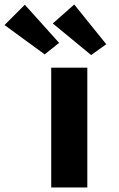

<svg xmlns="http://www.w3.org/2000/svg" viewBox="-108 -831 526 851"><path d="M119 0V-531H279V0ZM296 -587 126 -727 221 -811 363 -635ZM90 -590 -88 -720 2 -810 154 -641Z"/></svg>

Font: Lexend Exa
Style: Bold
Weight: 700
Designer: Bonnie Shaver-Troup, Thomas Jockin
Foundry: Lexend
Version: Version 1.007